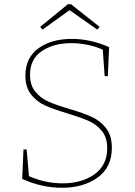

<svg xmlns="http://www.w3.org/2000/svg" viewBox="-20 -882 638 908"><path d="M308 -367Q375 -347 414.5 -329Q454 -311 481.5 -276Q509 -241 509 -183Q509 -91 442 -42.5Q375 6 273 6Q177 6 85 -36L91 -175H106L117 -49Q194 -15 276 -15Q367 -15 427 -58Q487 -101 487 -181Q487 -232 461.5 -263Q436 -294 398.5 -310.5Q361 -327 298 -346Q231 -366 192.5 -383.5Q154 -401 127 -435Q100 -469 100 -524Q100 -608 161 -653Q222 -698 320 -698Q409 -698 496 -659L490 -522H475L466 -647Q433 -662 394 -670Q355 -678 317 -678Q234 -678 178 -640.5Q122 -603 122 -528Q122 -479 147 -448.5Q172 -418 209 -401.5Q246 -385 308 -367ZM316 -862 451 -755 440 -742 309 -834 181 -742 170 -755 301 -862Z"/></svg>

Font: Bitter Pro Thin
Style: Regular
Weight: 250
Designer: Sol Matas, and Bitter project Authors
Foundry: Sol Matas
Version: Version 1.010